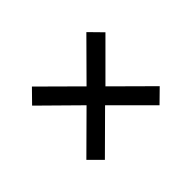

<svg xmlns="http://www.w3.org/2000/svg" viewBox="-87 -725 733 733"><g transform="rotate(45 279.5 -358.5)"><path d="M133 -160 81 -211 228 -359 81 -505 133 -556 279 -410 425 -557 476 -505 329 -358 476 -210 426 -160 279 -308Z"/></g></svg>

Font: Noto Serif Kannada
Style: Bold
Weight: 700
Version: Version 2.003